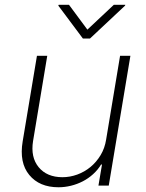

<svg xmlns="http://www.w3.org/2000/svg" viewBox="-20 -780 612 807"><path d="M75.3 -185.7 135.3 -545.5H178.6L119 -187.5Q108 -119.3 142.4 -77.4Q177.2 -35.2 242.5 -35.2Q274.1 -35.2 304.7 -46.3Q335.2 -57.5 360.3 -78.1Q385.3 -98.7 402.9 -128Q420.5 -157.3 426.1 -193.5L484.7 -545.5H528.1L437.1 0H393.8L408.7 -88.4H404.8Q391 -65.7 371.1 -47.8Q351.2 -29.8 327.8 -17.8Q304.3 -5.7 278.2 0.7Q252.1 7.1 225.9 7.1Q145.6 7.1 103 -44.7Q60.4 -96.2 75.3 -185.7ZM226.6 -759.9H269.9L347.3 -655.5L458.5 -759.9H506.7L505.7 -756.4L358 -617.9H328.5L225.1 -756.4Z"/></svg>

Font: Inter P Extra Light
Style: Italic
Weight: 200
Italic angle: 9.39999°
Designer: Rasmus Andersson
Foundry: rsms
Version: Version 3.018;git-588b23468